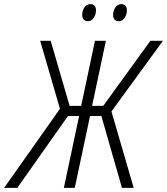

<svg xmlns="http://www.w3.org/2000/svg" viewBox="-75 -912 811 932"><path d="M502 -809C525 -809 541 -835 541 -862C541 -881 531 -892 514 -892C488 -892 474 -864 474 -840C474 -820 484 -809 502 -809ZM352 -809C375 -809 391 -835 391 -862C391 -881 381 -892 364 -892C338 -892 324 -864 324 -840C324 -820 335 -809 352 -809ZM-55 0H9L255 -349H309L235 0H288L362 -349H417L517 0H574L466 -371L716 -714H655L426 -398H372L439 -714H386L319 -398H263L171 -714H120L216 -384Z"/></svg>

Font: Noto Sans Condensed Light
Style: Italic
Weight: 300
Width: 3
Italic angle: -12°
Designer: Monotype Design Team
Foundry: Monotype Imaging Inc.
Version: Version 2.013